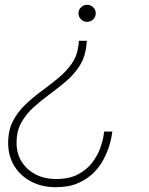

<svg xmlns="http://www.w3.org/2000/svg" viewBox="-20 -558 620 800"><path d="M212 222Q155 222 110 198.5Q65 175 39.5 133.5Q14 92 14 38Q14 -15 34 -53.5Q54 -92 85.5 -122Q117 -152 153 -178.5Q189 -205 222.5 -232.5Q256 -260 279 -293Q302 -326 307 -370L309 -388H342L340 -370Q335 -320 311.5 -283.5Q288 -247 255 -219Q222 -191 186.5 -165Q151 -139 120 -111Q89 -83 69 -47.5Q49 -12 49 37Q49 83 71 117Q93 151 130 169.5Q167 188 213 188Q269 188 306 168Q343 148 365 118.5Q387 89 397.5 59.5Q408 30 411 10Q414 -10 414 -10H448Q448 -10 445.5 7Q443 24 435 50Q427 76 411.5 106Q396 136 370 162Q344 188 305.5 205Q267 222 212 222ZM343 -538Q358 -538 368.5 -527.5Q379 -517 379 -502Q379 -488 368.5 -477.5Q358 -467 343 -467Q328 -467 317.5 -477.5Q307 -488 307 -502Q307 -517 317.5 -527.5Q328 -538 343 -538Z"/></svg>

Font: Be Vietnam Pro Variable Thin
Style: Italic
Weight: 100
Italic angle: -12°
Designer: Lam Bao, Tony Le, Vietanh Nguyen
Foundry: Yellow Type Foundry
Version: Version 1.002